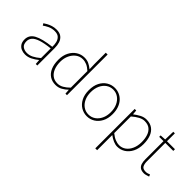

<svg xmlns="http://www.w3.org/2000/svg" viewBox="-9 -1602 2653 2653"><g transform="rotate(45 1317.5 -275.5)"><path d="M218 13Q177 13 142.5 -2Q108 -17 87 -48.5Q66 -80 66 -130Q66 -218 149 -263.5Q232 -309 410 -329Q412 -372 402.5 -412.5Q393 -453 365 -480Q337 -507 282 -507Q226 -507 181 -485Q136 -463 110 -443L92 -472Q109 -484 137.5 -500Q166 -516 203.5 -528Q241 -540 284 -540Q346 -540 381.5 -512.5Q417 -485 431.5 -440Q446 -395 446 -341V0H416L411 -70H408Q368 -37 319.5 -12Q271 13 218 13ZM221 -20Q268 -20 313 -42.5Q358 -65 410 -109V-298Q296 -286 228.5 -263.5Q161 -241 132 -208.5Q103 -176 103 -131Q103 -70 138 -45Q173 -20 221 -20Z M813 13Q747 13 698 -18.5Q649 -50 622 -111.5Q595 -173 595 -262Q595 -347 627.5 -409.5Q660 -472 713.5 -506Q767 -540 831 -540Q879 -540 916 -523Q953 -506 993 -474L990 -573V-794H1026V0H996L991 -70H989Q956 -37 912 -12Q868 13 813 13ZM816 -20Q862 -20 904.5 -44Q947 -68 990 -111V-435Q947 -474 908.5 -490.5Q870 -507 829 -507Q774 -507 729.5 -474Q685 -441 659 -385.5Q633 -330 633 -262Q633 -190 654.5 -135.5Q676 -81 717 -50.5Q758 -20 816 -20Z M1424 13Q1361 13 1307.5 -19.5Q1254 -52 1222 -113.5Q1190 -175 1190 -262Q1190 -351 1222 -413Q1254 -475 1307.5 -507.5Q1361 -540 1424 -540Q1471 -540 1513.5 -521.5Q1556 -503 1588.5 -467.5Q1621 -432 1639.5 -380Q1658 -328 1658 -262Q1658 -175 1625.5 -113.5Q1593 -52 1540 -19.5Q1487 13 1424 13ZM1424 -20Q1480 -20 1524.5 -50.5Q1569 -81 1595 -135.5Q1621 -190 1621 -262Q1621 -335 1595 -390Q1569 -445 1524.5 -476Q1480 -507 1424 -507Q1368 -507 1323.5 -476Q1279 -445 1253.5 -390Q1228 -335 1228 -262Q1228 -190 1253.5 -135.5Q1279 -81 1323.5 -50.5Q1368 -20 1424 -20Z M1822 243V-527H1852L1858 -459H1860Q1899 -490 1945.5 -515Q1992 -540 2041 -540Q2113 -540 2160 -506.5Q2207 -473 2230 -413Q2253 -353 2253 -271Q2253 -182 2220.5 -118Q2188 -54 2135 -20.5Q2082 13 2019 13Q1982 13 1941 -4.5Q1900 -22 1858 -53V46V243ZM2022 -20Q2078 -20 2121.5 -52Q2165 -84 2190 -141Q2215 -198 2215 -271Q2215 -338 2197.5 -391.5Q2180 -445 2141.5 -476Q2103 -507 2038 -507Q1998 -507 1953 -483.5Q1908 -460 1858 -416V-91Q1905 -52 1948 -36Q1991 -20 2022 -20Z M2542 13Q2493 13 2466 -6Q2439 -25 2428.5 -59.5Q2418 -94 2418 -140V-494H2334V-522L2418 -527L2422 -681H2453V-527H2609V-494H2453V-135Q2453 -84 2470 -52Q2487 -20 2545 -20Q2560 -20 2579 -25Q2598 -30 2612 -37L2624 -7Q2601 1 2578.5 7Q2556 13 2542 13Z"/></g></svg>

Font: Noto Sans JP
Style: Regular
Weight: 100
Designer: Ryoko NISHIZUKA 西塚涼子 (kana, bopomofo & ideographs); Paul D. Hunt (Latin, Greek & Cyrillic); Sandoll Communications 산돌커뮤니
Foundry: Adobe
Version: Version 2.004;hotconv 1.0.118;makeotfexe 2.5.65603